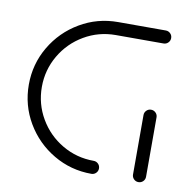

<svg xmlns="http://www.w3.org/2000/svg" viewBox="-64 -583 640 646"><g transform="rotate(10 255.5 -259.5)"><path d="M311.1 -22.2Q311.1 -13 304.6 -6.5Q298.1 0 288.9 0Q218.5 0 159.1 -35Q99.6 -70 64.6 -129.4Q29.6 -188.9 29.6 -259.3Q29.6 -329.6 64.6 -389.1Q99.6 -448.5 159.1 -483.5Q218.5 -518.5 288.9 -518.5H451.9Q461.1 -518.5 467.6 -512Q474.1 -505.6 474.1 -496.3Q474.1 -487 467.6 -480.6Q461.1 -474.1 451.9 -474.1H288.9Q230.7 -474.1 181.3 -445.2Q131.9 -416.3 103 -366.9Q74.1 -317.4 74.1 -259.3Q74.1 -201.1 103 -151.7Q131.9 -102.2 181.3 -73.3Q230.7 -44.4 288.9 -44.4Q298.1 -44.4 304.6 -38Q311.1 -31.5 311.1 -22.2ZM449.6 0Q440.4 0 433.9 -6.5Q427.4 -13 427.4 -22.2V-225.2Q427.4 -234.4 433.9 -240.9Q440.4 -247.4 449.6 -247.4Q458.9 -247.4 465.4 -240.9Q471.9 -234.4 471.9 -225.2V-22.2Q471.9 -13 465.4 -6.5Q458.9 0 449.6 0Z"/></g></svg>

Font: 26F Galaxy Hebrew
Style: Regular
Weight: 400
Designer: C₂₉H₂₅N₃O₅
Version: Version 1.000